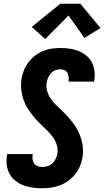

<svg xmlns="http://www.w3.org/2000/svg" viewBox="-20 -1000 558 1028"><path d="M206 8Q180 8 154.5 4.5Q129 1 106 -7.5Q83 -16 63.5 -31.5Q44 -47 32 -68Q20 -89 16.5 -114.5Q13 -140 17 -166Q17 -168 17.5 -170.5Q18 -173 19 -175H155Q155 -174 155 -173Q155 -172 155 -171Q153 -159 154.5 -146.5Q156 -134 163 -124.5Q170 -115 181.5 -110.5Q193 -106 206 -106Q220 -106 234.5 -110.5Q249 -115 260 -125Q271 -135 278 -149Q285 -163 287 -177Q291 -201 284 -224Q277 -247 263.5 -265.5Q250 -284 233.5 -300Q217 -316 201 -331.5Q185 -347 170 -364Q155 -381 141.5 -399.5Q128 -418 117.5 -438.5Q107 -459 101 -481.5Q95 -504 93 -528.5Q91 -553 95 -577Q99 -600 108 -623Q117 -646 132 -666Q147 -686 167 -701.5Q187 -717 210 -726.5Q233 -736 256.5 -739.5Q280 -743 303 -743Q328 -743 353 -739.5Q378 -736 400.5 -727Q423 -718 441.5 -703Q460 -688 471 -667.5Q482 -647 485.5 -622Q489 -597 485 -571Q484 -569 483.5 -567Q483 -565 483 -563H346Q346 -564 346.5 -564.5Q347 -565 347 -566Q349 -578 347.5 -589.5Q346 -601 340.5 -610.5Q335 -620 325 -624.5Q315 -629 303 -629Q290 -629 276.5 -624Q263 -619 253.5 -608.5Q244 -598 238 -585Q232 -572 230 -559Q226 -534 233 -511Q240 -488 253 -469.5Q266 -451 282.5 -435.5Q299 -420 315.5 -404Q332 -388 347 -371Q362 -354 375.5 -335.5Q389 -317 399 -296.5Q409 -276 415.5 -253.5Q422 -231 424 -207Q426 -183 422 -158Q418 -134 408.5 -111Q399 -88 383 -68Q367 -48 346 -32.5Q325 -17 301.5 -8Q278 1 254 4.5Q230 8 206 8ZM222 -791 150 -856 303 -980H410L518 -850L432 -797L347 -917Z"/></svg>

Font: Iosevka SS04 Heavy Oblique
Style: Regular
Weight: 900
Italic angle: -9°
Monospace: yes
Designer: Belleve Invis
Foundry: Belleve Invis
Version: Version 19.0.0; ttfautohint (v1.8.4)